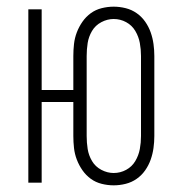

<svg xmlns="http://www.w3.org/2000/svg" viewBox="-20 -548 540 576"><path d="M321 8Q303 8 285 3.5Q267 -1 252.5 -11.5Q238 -22 227.5 -37Q217 -52 210.5 -69Q204 -86 202 -104Q200 -122 200 -140V-242H105V0H65V-520H105V-278H200V-380Q200 -398 202 -416Q204 -434 210.5 -451Q217 -468 227.5 -483Q238 -498 252.5 -508.5Q267 -519 285 -523.5Q303 -528 321 -528Q339 -528 357 -523.5Q375 -519 390 -508.5Q405 -498 415.5 -483Q426 -468 432 -451Q438 -434 440.5 -416Q443 -398 443 -380V-140Q443 -122 440.5 -104Q438 -86 432 -69Q426 -52 415.5 -37Q405 -22 390 -11.5Q375 -1 357 3.5Q339 8 321 8ZM321 -29Q341 -29 358.5 -38.5Q376 -48 386 -65Q396 -82 399.5 -101Q403 -120 403 -140V-380Q403 -400 399.5 -419Q396 -438 386 -455Q376 -472 358.5 -481.5Q341 -491 321 -491Q302 -491 284 -481.5Q266 -472 256 -455Q246 -438 243 -419Q240 -400 240 -380V-140Q240 -120 243 -101Q246 -82 256 -65Q266 -48 284 -38.5Q302 -29 321 -29Z"/></svg>

Font: Iosevka Extralight
Style: Regular
Weight: 200
Monospace: yes
Designer: Belleve Invis
Foundry: Belleve Invis
Version: Version 32.0.1; ttfautohint (v1.8.4)